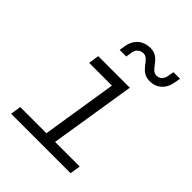

<svg xmlns="http://www.w3.org/2000/svg" viewBox="-216 -906 1032 1032"><g transform="rotate(45 300.0 -390.0)"><path d="M447 -650C500 -650 539 -684 548 -742L554 -775H504L498 -742C494 -714 476 -697 452 -697C405 -697 402 -780 325 -780C270 -780 229 -746 220 -688L215 -655H265L270 -688C274 -716 293 -733 319 -733C366 -733 370 -650 447 -650ZM45 0H497L506 -60H319L397 -550H157L148 -490H321L253 -60H54Z"/></g></svg>

Font: JetBrains Mono ExtraLight
Style: Italic
Weight: 240
Italic angle: -9°
Monospace: yes
Designer: Philipp Nurullin, Konstantin Bulenkov
Foundry: JetBrains
Version: Version 2.305